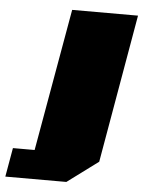

<svg xmlns="http://www.w3.org/2000/svg" viewBox="-134 -565 591 793"><g transform="rotate(5 162.0 -168.0)"><path d="M-82 187 -61 67H29L133 -523H406L299 92L171 187Z"/></g></svg>

Font: Tomorrow ExtraBold
Style: Italic
Weight: 800
Italic angle: -10°
Designer: Tony de Marco, Monica Rizzolli
Foundry: Just in Type
Version: Version 2.002